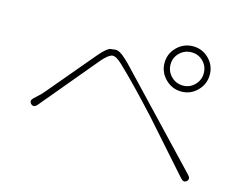

<svg xmlns="http://www.w3.org/2000/svg" viewBox="-90 -844 1181 927"><g transform="rotate(15 500.0 -380.5)"><path d="M908 -65Q894 -52 878 -70L658 -318Q539 -448 456 -527Q423 -559 404 -556.5Q385 -554 354 -518L117 -234Q101 -215 86 -229Q72 -243 89 -259L122 -290Q130 -298 137 -307L333 -540Q370 -583 387 -585Q399 -587 411 -588Q431 -590 465 -558Q474 -550 483 -541L906 -95Q922 -78 908 -65ZM769.5 -475Q723 -475 689.5 -508.5Q656 -542 656 -588.5Q656 -635 689.5 -668Q723 -701 769.5 -701Q816 -701 849 -668Q882 -635 882 -588.5Q882 -542 849 -508.5Q816 -475 769.5 -475ZM769.5 -505Q804 -505 828 -529.5Q852 -554 852 -588.5Q852 -623 828 -647Q804 -671 769.5 -671Q735 -671 710.5 -647Q686 -623 686 -588.5Q686 -554 710.5 -529.5Q735 -505 769.5 -505Z"/></g></svg>

Font: Resource Han Rounded JP ExtraLight
Style: Regular
Weight: 250
Designer: Cyano Hao (round all glyphs); Ryoko NISHIZUKA 西塚涼子 (kana, bopomofo & ideographs); Paul D. Hunt (Latin, Greek & Cyrillic)
Foundry: Cyano Hao
Version: 0.990